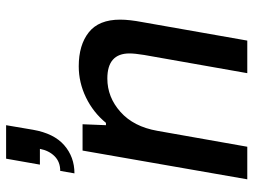

<svg xmlns="http://www.w3.org/2000/svg" viewBox="-118 -692 810 613"><g transform="rotate(-90 286.5 -385.0)"><path d="M40 -551.8 47.9 -597.2Q76.7 -597.2 94.7 -615.2Q112.8 -633.3 118.2 -662.1H67.9L86.9 -770H193.8L179.2 -684.1Q167.5 -617.2 129.9 -584.5Q92.3 -551.8 40 -551.8ZM21 0 112.8 -525.9H196.8L193.8 -451.2H201.2Q234.9 -492.2 282.5 -515.1Q330.1 -538.1 381.8 -538.1Q449.7 -538.1 490.2 -506.1Q530.8 -474.1 530.8 -405.8Q530.8 -376.5 522.9 -335L463.9 0H359.9L418 -329.1Q422.9 -359.4 422.9 -376Q422.9 -446.8 342.8 -446.8Q283.2 -446.8 236.1 -404.8Q189 -362.8 175.8 -287.1L125 0Z"/></g></svg>

Font: Archivo Medium
Style: Italic
Weight: 500
Italic angle: -10°
Designer: Hector Gatti
Foundry: Omnibus-Type
Version: Version 2.001